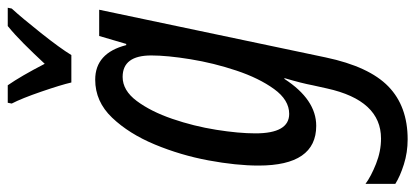

<svg xmlns="http://www.w3.org/2000/svg" viewBox="-324 -504 1046 483"><g transform="rotate(-90 198.5 -263.0)"><path d="M301 -606Q318 -634 356.5 -682.5Q395 -731 418 -756L420 -766H374Q353 -749 329.5 -725.5Q306 -702 279 -673Q248 -733 225 -766H181L179 -756Q192 -731 209 -681.5Q226 -632 232 -606ZM104 -143Q104 -185 113 -241.5Q122 -298 140.5 -352Q159 -406 185.5 -441.5Q212 -477 246 -477Q300 -477 300 -405Q300 -365 290.5 -306.5Q281 -248 262 -191Q243 -134 215.5 -96Q188 -58 153 -58Q104 -58 104 -143ZM295 34 415 -536H349L329 -468H326Q306 -546 239 -546Q184 -546 143.5 -503.5Q103 -461 76 -396Q49 -331 36 -261Q23 -191 23 -135Q23 10 123 10Q189 10 241 -70H243Q230 -26 225 1L217 37Q187 173 91 173Q59 173 27.5 160.5Q-4 148 -23 134V209Q-4 221 26 230.5Q56 240 89 240Q172 240 222 191.5Q272 143 295 34Z"/></g></svg>

Font: Noto Sans Display Condensed
Style: Italic
Weight: 400
Width: 3
Designer: Monotype Design team
Foundry: Monotype Imaging Inc.
Version: 1.000